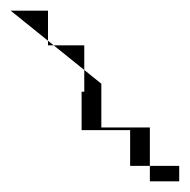

<svg xmlns="http://www.w3.org/2000/svg" viewBox="-20 -20 356 360"><path d="M0 0H70V65H138V152H133V224H224V291H316V320H261V219H170V137ZM259 137Z"/></svg>

Font: Proton
Style: SeBd
Weight: 500
Version: Version 1.017